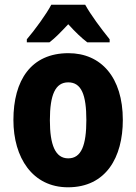

<svg xmlns="http://www.w3.org/2000/svg" viewBox="-20 -786 580 816"><path d="M342 -766H198C178 -727 126 -656 94 -619V-606H190C214 -624 239 -650 270 -683C300 -650 326 -625 351 -606H446V-619C409 -665 367 -721 342 -766ZM502 -276C502 -458 409 -560 271 -560C112 -560 37 -445 37 -276C37 -116 118 10 269 10C431 10 502 -118 502 -276ZM192 -275C192 -383 215 -436 270 -436C326 -436 347 -383 347 -276C347 -169 326 -113 270 -113C215 -113 192 -170 192 -275Z"/></svg>

Font: Noto Sans Georgian Condensed ExtraBold
Style: Regular
Weight: 800
Width: 3
Designer: Monotype Design Team, Akaki Razmadze
Foundry: Google LLC
Version: Version 2.005